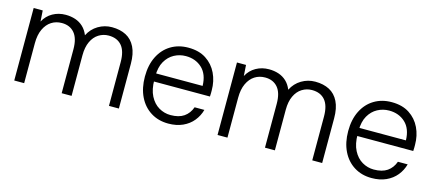

<svg xmlns="http://www.w3.org/2000/svg" viewBox="-45 -911 2962 1310"><g transform="rotate(15 1436.0 -256.0)"><path d="M72 0V-512H136L141 -435Q164 -478 205 -501Q246 -524 296 -524Q333 -524 364.5 -513.5Q396 -503 420 -480.5Q444 -458 458 -423Q482 -471 526.5 -497.5Q571 -524 623 -524Q681 -524 723 -502Q765 -480 788 -433.5Q811 -387 811 -316V0H741V-309Q741 -387 708.5 -425Q676 -463 616 -463Q578 -463 546 -443Q514 -423 495.5 -383.5Q477 -344 477 -287V0H407V-310Q407 -387 374.5 -425Q342 -463 285 -463Q244 -463 212 -442.5Q180 -422 161 -381.5Q142 -341 142 -282V0Z M1162 12Q1092 12 1038.5 -21.5Q985 -55 955.5 -115.5Q926 -176 926 -257Q926 -339 956 -399Q986 -459 1039.5 -491.5Q1093 -524 1163 -524Q1238 -524 1288.5 -491Q1339 -458 1365 -403.5Q1391 -349 1391 -283Q1391 -274 1391 -264Q1391 -254 1390 -240H978V-297H1323Q1321 -379 1275.5 -421.5Q1230 -464 1161 -464Q1117 -464 1079 -443.5Q1041 -423 1017.5 -382Q994 -341 994 -278V-253Q994 -184 1017.5 -138.5Q1041 -93 1079.5 -70.5Q1118 -48 1162 -48Q1221 -48 1256.5 -72.5Q1292 -97 1308 -142H1377Q1365 -98 1336.5 -63Q1308 -28 1264 -8Q1220 12 1162 12Z M1508 0V-512H1572L1577 -435Q1600 -478 1641 -501Q1682 -524 1732 -524Q1769 -524 1800.5 -513.5Q1832 -503 1856 -480.5Q1880 -458 1894 -423Q1918 -471 1962.5 -497.5Q2007 -524 2059 -524Q2117 -524 2159 -502Q2201 -480 2224 -433.5Q2247 -387 2247 -316V0H2177V-309Q2177 -387 2144.5 -425Q2112 -463 2052 -463Q2014 -463 1982 -443Q1950 -423 1931.5 -383.5Q1913 -344 1913 -287V0H1843V-310Q1843 -387 1810.5 -425Q1778 -463 1721 -463Q1680 -463 1648 -442.5Q1616 -422 1597 -381.5Q1578 -341 1578 -282V0Z M2598 12Q2528 12 2474.5 -21.5Q2421 -55 2391.5 -115.5Q2362 -176 2362 -257Q2362 -339 2392 -399Q2422 -459 2475.5 -491.5Q2529 -524 2599 -524Q2674 -524 2724.5 -491Q2775 -458 2801 -403.5Q2827 -349 2827 -283Q2827 -274 2827 -264Q2827 -254 2826 -240H2414V-297H2759Q2757 -379 2711.5 -421.5Q2666 -464 2597 -464Q2553 -464 2515 -443.5Q2477 -423 2453.5 -382Q2430 -341 2430 -278V-253Q2430 -184 2453.5 -138.5Q2477 -93 2515.5 -70.5Q2554 -48 2598 -48Q2657 -48 2692.5 -72.5Q2728 -97 2744 -142H2813Q2801 -98 2772.5 -63Q2744 -28 2700 -8Q2656 12 2598 12Z"/></g></svg>

Font: DM Sans 12pt Light
Style: Regular
Weight: 300
Version: Version 4.004;gftools[0.9.30]